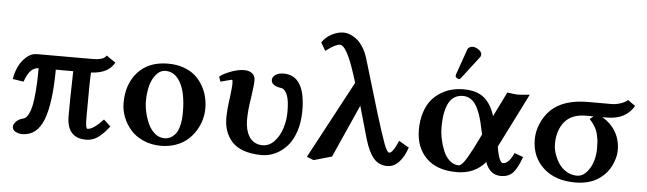

<svg xmlns="http://www.w3.org/2000/svg" viewBox="-46 -869 3559 1056"><g transform="rotate(5 1733.5 -341.5)"><path d="M449.2 -433.1H142.1Q110.8 -433.1 83.7 -408.2Q56.6 -383.3 42 -350.6Q27.3 -317.9 22.9 -285.2L83 -275.9Q97.2 -317.4 115.2 -336.4Q133.3 -355.5 159.2 -356.9Q159.2 -285.2 154.8 -231.9Q150.4 -178.7 144.3 -150.1Q138.2 -121.6 128.9 -103.8Q119.6 -85.9 113 -80.8Q106.4 -75.7 98.1 -73.2Q72.8 -67.4 59.3 -51.8Q45.9 -36.1 45.9 -25.9Q45.9 -5.9 63.5 3.2Q81.1 12.2 100.1 12.2Q181.6 12.2 217.3 -79.3Q252.9 -170.9 253.9 -356.9H350.1Q346.2 -206.5 346.2 -108.9Q346.2 12.2 453.1 12.2Q474.6 12.2 494.4 4.2Q514.2 -3.9 531.2 -19Q548.3 -34.2 557.9 -44.7Q567.4 -55.2 580.1 -71.8L542 -106.9Q486.8 -47.9 456.1 -47.9Q444.8 -47.9 444.8 -108.9Q444.8 -315.9 448.2 -357.9Q494.1 -360.4 525.9 -375.5Q557.6 -390.6 577.1 -423.8L525.9 -459Q513.7 -433.1 449.2 -433.1Z M856.9 -402.8Q826.7 -402.8 804.4 -376.5Q782.2 -350.1 772.5 -311.8Q762.7 -273.4 762.7 -229Q762.7 -199.7 770 -167Q777.3 -134.3 791.3 -103.5Q805.2 -72.8 828.9 -53Q852.5 -33.2 881.8 -33.2Q897.5 -33.2 911.4 -39.3Q925.3 -45.4 939.5 -60.5Q953.6 -75.7 962.2 -107.4Q970.7 -139.2 970.7 -184.1Q970.7 -289.1 939.9 -345.9Q909.2 -402.8 856.9 -402.8ZM641.1 -207Q641.1 -312.5 700.7 -378.2Q760.3 -443.8 866.7 -443.8Q914.1 -443.8 952.6 -430.2Q991.2 -416.5 1016.6 -394Q1042 -371.6 1059.3 -341.6Q1076.7 -311.5 1084.2 -280Q1091.8 -248.5 1091.8 -215.8Q1091.8 -184.6 1083.3 -153.6Q1074.7 -122.6 1056.4 -92.8Q1038.1 -63 1012.2 -40.3Q986.3 -17.6 948.5 -3.9Q910.6 9.8 865.7 9.8Q813 9.8 769 -9.5Q725.1 -28.8 698 -60.1Q670.9 -91.3 656 -129.4Q641.1 -167.5 641.1 -207Z M1624.5 -250Q1624.5 -186.5 1607.4 -135.5Q1590.3 -84.5 1561.8 -53Q1533.2 -21.5 1497.6 -4.6Q1461.9 12.2 1423.3 12.2Q1364.7 12.2 1322.3 -2.9Q1279.8 -18.1 1256.3 -45.2Q1232.9 -72.3 1222.2 -104.2Q1211.4 -136.2 1211.4 -174.8Q1211.4 -221.2 1221.7 -291Q1228.5 -349.1 1228.5 -360.8Q1228.5 -386.2 1224.6 -386.2Q1221.7 -386.2 1205.6 -381.8L1175.8 -374L1161.6 -370.1L1152.3 -397Q1170.4 -413.1 1211.9 -429Q1253.4 -444.8 1286.6 -444.8Q1314.5 -444.8 1331.1 -431.6Q1347.7 -418.5 1347.7 -394Q1347.7 -366.7 1337.4 -296.9Q1325.7 -228.5 1325.7 -171.9Q1325.7 -146 1331.3 -123.3Q1336.9 -100.6 1348.1 -82Q1359.4 -63.5 1378.7 -52.7Q1397.9 -42 1423.3 -42Q1459 -42 1487.1 -71.5Q1515.1 -101.1 1529.3 -145.3Q1543.5 -189.5 1543.5 -237.8Q1543.5 -300.3 1531.2 -329.8Q1519 -359.4 1501.5 -363.8Q1442.4 -371.1 1442.4 -404.8Q1442.4 -420.4 1459 -432.6Q1475.6 -444.8 1504.4 -444.8Q1624.5 -444.8 1624.5 -250Z M2216.3 -104 2225.1 -100.1Q2210 -50.8 2181.4 -19.3Q2152.8 12.2 2116.2 12.2Q2069.8 12.2 2040.8 -21.2Q2011.7 -54.7 1990.2 -127L1939.5 -305.2L1809.1 -13.2L1709.5 15.1L1671.4 0L1900.4 -428.2L1885.3 -476.1Q1835.4 -629.9 1799.3 -629.9Q1774.4 -629.9 1721.2 -588.9L1695.3 -633.8Q1714.8 -663.1 1748 -680.7Q1781.2 -698.2 1813.5 -698.2Q1823.2 -698.2 1835 -695.6Q1846.7 -692.9 1863.3 -684.3Q1879.9 -675.8 1894.8 -662.1Q1909.7 -648.4 1924.6 -623.8Q1939.5 -599.1 1949.2 -566.9L2038.1 -270Q2075.2 -149.9 2092 -106Q2108.9 -62 2120.1 -62Q2140.1 -62 2169.4 -131.8Z M2526.9 -682.1Q2543 -682.1 2560.3 -670.2Q2577.6 -658.2 2577.6 -644Q2577.6 -634.8 2572.8 -628.9L2479 -506.8Q2473.1 -499 2467.8 -499Q2461.4 -499 2454.6 -503.7Q2447.8 -508.3 2447.8 -513.2Q2447.8 -519 2448.7 -522L2499 -665Q2502 -672.9 2510 -677.5Q2518.1 -682.1 2526.9 -682.1ZM2620.6 -206.1 2612.8 -241.2Q2606.4 -272 2599.6 -295.2Q2592.8 -318.4 2583 -340.6Q2573.2 -362.8 2561.5 -377Q2549.8 -391.1 2533.7 -399.7Q2517.6 -408.2 2498 -408.2Q2395 -408.2 2395 -226.1Q2395 -194.8 2402.1 -160.9Q2409.2 -127 2422.1 -96.2Q2435.1 -65.4 2457.3 -45.7Q2479.5 -25.9 2506.8 -25.9Q2515.6 -25.9 2527.3 -38.3Q2539.1 -50.8 2553.7 -76.4Q2568.4 -102.1 2579.6 -123.5L2607.9 -180.2ZM2498 -444.8Q2571.8 -444.8 2612.1 -410.9Q2652.3 -377 2671.9 -312L2738.8 -448.2Q2780.8 -441.9 2795.9 -441.9Q2814.9 -441.9 2862.8 -446.8L2710.9 -144L2712.9 -146Q2719.2 -103.5 2728.8 -81.3Q2738.3 -59.1 2748 -59.1Q2780.8 -59.1 2807.6 -120.1L2856 -102.1Q2833.5 -38.6 2809.3 -13.2Q2785.2 12.2 2742.7 12.2Q2682.1 12.2 2656.7 -57.1Q2598.1 12.2 2499 12.2Q2389.2 12.2 2330.6 -46.6Q2272 -105.5 2272 -202.1Q2272 -255.9 2286.1 -298.6Q2300.3 -341.3 2322.8 -368.2Q2345.2 -395 2375.5 -412.8Q2405.8 -430.7 2436 -437.7Q2466.3 -444.8 2498 -444.8Z M3159.7 -25.9Q3199.2 -25.9 3228.3 -72.8Q3257.3 -119.6 3257.3 -187Q3257.3 -209 3255.9 -224.4Q3254.4 -239.7 3249.5 -261.2Q3244.6 -282.7 3232.9 -303Q3221.2 -323.2 3202.6 -342.8Q3209.5 -347.7 3215.3 -352.5Q3221.2 -357.4 3220.7 -358.9H3180.7Q3101.6 -358.9 3063 -311.5Q3024.4 -264.2 3024.4 -189Q3024.4 -163.6 3033.4 -135.7Q3042.5 -107.9 3058.8 -83Q3075.2 -58.1 3101.8 -42Q3128.4 -25.9 3159.7 -25.9ZM2981.4 -369.1Q3051.3 -435.1 3185.5 -435.1H3315.4Q3338.4 -435.1 3363 -442.9Q3387.7 -450.7 3404.3 -464.8L3445.3 -436Q3401.4 -358.9 3297.4 -358.9H3271.5Q3318.4 -331.5 3345 -286.9Q3371.6 -242.2 3371.6 -184.1Q3371.6 -170.9 3368.7 -155Q3365.7 -139.2 3358.6 -119.9Q3351.6 -100.6 3340.6 -82.3Q3329.6 -64 3312 -46.6Q3294.4 -29.3 3272.7 -16.4Q3251 -3.4 3220 4.4Q3189 12.2 3153.3 12.2Q3042.5 12.2 2977.1 -48.1Q2911.6 -108.4 2911.6 -205.1Q2911.6 -249 2929.9 -292.2Q2948.2 -335.4 2981.4 -369.1Z"/></g></svg>

Font: Linux Libertine G
Style: Semibold
Weight: 600
Designer: Philipp H. Poll
Foundry: Philipp H. Poll
Version: Version 5.1.1